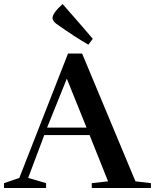

<svg xmlns="http://www.w3.org/2000/svg" viewBox="-34 -934 770 954"><path d="M716 0H422V-24L503 -33L411 -263H186L106 -50L195 -24V0H-14V-24L62 -50L304 -668H374L639 -33L716 -24ZM396 -300 298 -543 200 -300ZM427 -741Q421 -732 405 -712Q340 -749 247 -815Q229 -828 227 -843Q226 -868 277 -914Q401 -773 427 -741Z"/></svg>

Font: Rufina
Style: Bold
Weight: 700
Designer: Martin Sommaruga
Foundry: Martin Sommaruga
Version: Version 1.001